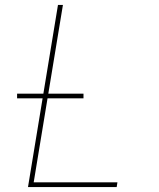

<svg xmlns="http://www.w3.org/2000/svg" viewBox="-20 -755 640 775"><path d="M93 0 214 -735H234L116 -19H454L451 0ZM49 -358V-377H317V-358Z"/></svg>

Font: Iosevka Thin Extended
Style: Italic
Weight: 100
Width: 7
Italic angle: -9°
Monospace: yes
Designer: Belleve Invis
Foundry: Belleve Invis
Version: Version 32.5.0; ttfautohint (v1.8.4)